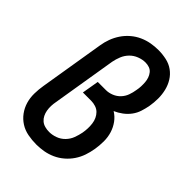

<svg xmlns="http://www.w3.org/2000/svg" viewBox="-221 -838 941 941"><g transform="rotate(45 250.0 -367.5)"><path d="M211 8Q181 8 152 2.5Q123 -3 99.5 -18Q76 -33 59.5 -55.5Q43 -78 35 -105Q27 -132 27.5 -162Q28 -192 33 -221L88 -556Q92 -582 101 -606.5Q110 -631 125 -653.5Q140 -676 161 -694Q182 -712 206.5 -723Q231 -734 256.5 -738.5Q282 -743 307 -743Q335 -743 362.5 -737Q390 -731 411.5 -715.5Q433 -700 447 -677.5Q461 -655 467.5 -628.5Q474 -602 474 -574Q474 -546 469 -517Q465 -496 458 -474Q451 -452 437 -433Q423 -414 403.5 -399.5Q384 -385 363 -376Q386 -362 402 -340Q418 -318 426 -292Q434 -266 434 -237Q434 -208 429 -179Q425 -154 416.5 -129Q408 -104 393 -81.5Q378 -59 357 -41Q336 -23 311.5 -12Q287 -1 261.5 3.5Q236 8 211 8ZM212 -80Q233 -80 255 -88Q277 -96 293.5 -113Q310 -130 318 -151.5Q326 -173 330 -194Q333 -211 333.5 -227Q334 -243 332 -259Q330 -275 323.5 -289Q317 -303 306.5 -313.5Q296 -324 280.5 -329Q265 -334 249 -334H192L207 -422H264Q283 -422 303 -430Q323 -438 337.5 -453.5Q352 -469 359 -488.5Q366 -508 369 -528Q372 -543 372.5 -557Q373 -571 372 -585Q371 -599 366.5 -612Q362 -625 353.5 -635.5Q345 -646 332 -650.5Q319 -655 305 -655Q284 -655 262 -646.5Q240 -638 224 -621.5Q208 -605 199.5 -584Q191 -563 187 -542L132 -207Q129 -192 128.5 -176.5Q128 -161 130.5 -146.5Q133 -132 139.5 -119Q146 -106 156.5 -97Q167 -88 181.5 -84Q196 -80 212 -80Z"/></g></svg>

Font: Iosevka SS04 Semibold
Style: Italic
Weight: 600
Italic angle: -9°
Monospace: yes
Designer: Belleve Invis
Foundry: Belleve Invis
Version: Version 19.0.0; ttfautohint (v1.8.4)